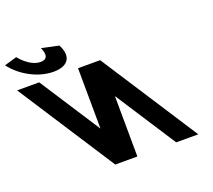

<svg xmlns="http://www.w3.org/2000/svg" viewBox="-547 -1113 1445 1304"><g transform="rotate(-20 175.0 -460.5)"><path d="M-131.3 -918.2C-131.3 -918.2 -84 -830.7 -163.9 -830.7C-243.8 -830.7 -309.8 -918.2 -309.8 -918.2L-399.9 -891.9C-330.8 -800.9 -213.5 -738 -103.9 -738C5.8 -738 41.5 -800.9 -7.2 -891.9ZM231.6 -438H229.9L233 -2.8H73.2L-381.1 -704H-221.3L60.6 -268.8H62.3L59.2 -704H219L673.2 -2.8H513.5Z"/></g></svg>

Font: Hussar
Style: BdOpOblSeven
Weight: 700
Foundry: Cannot Into Space Fonts
Version: Version 2.00